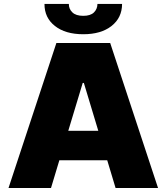

<svg xmlns="http://www.w3.org/2000/svg" viewBox="-20 -943 835 963"><path d="M235.8 0H22.7L262.8 -727.3H532.7L772.7 0H559.7L517.8 -139.2H277.7ZM468.8 -923.3H592.3Q592 -854 539.4 -812.7Q486.9 -771.3 397.7 -771.3Q308.2 -771.3 255.5 -812.7Q202.8 -854 203.1 -923.3H325.3Q324.9 -898.4 342.9 -881Q360.8 -863.6 397.7 -863.6Q433.6 -863.6 451 -880.5Q468.4 -897.4 468.8 -923.3ZM322.4 -286.9H473L400.6 -527H394.9Z"/></svg>

Font: Karasuma Gothic
Style: Black
Weight: 900
Designer: Rasmus Andersson / Ryoko Nishizuka
Foundry: Genbu
Version: Version 1.00